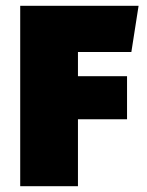

<svg xmlns="http://www.w3.org/2000/svg" viewBox="-20 -645 510 665"><path d="M420 -232H250V0H50V-625H460L435 -465H250V-381H420Z"/></svg>

Font: Changa One
Style: Regular
Weight: 400
Designer: Eduardo Rodriguez Tunni
Foundry: Eduardo Rodriguez Tunni
Version: Version 1.003